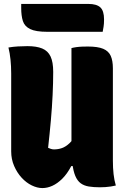

<svg xmlns="http://www.w3.org/2000/svg" viewBox="-20 -945 640 978"><path d="M570 0Q558 3 544.5 5Q531 7 517 8Q503 9 489 9Q457 9 432.5 5Q408 1 391 -11.5Q374 -24 363.5 -49Q353 -74 348.5 -113.5Q344 -153 344 -213Q344 -274 344 -335Q344 -396 344 -456.5Q344 -517 344 -578Q344 -639 344 -700Q355 -703 369.5 -705Q384 -707 399.5 -707.5Q415 -708 428 -708Q478 -708 505.5 -696.5Q533 -685 544 -660.5Q555 -636 555 -597Q555 -544 555 -486.5Q555 -429 555 -369.5Q555 -310 555 -249Q555 -188 555 -127Q555 -89 558.5 -58Q562 -27 570 0ZM196 13Q170 13 142 -0.5Q114 -14 90.5 -39.5Q67 -65 52 -99.5Q37 -134 37 -174Q37 -240 37 -306Q37 -372 37 -438.5Q37 -505 37 -570Q37 -608 33.5 -641.5Q30 -675 23 -703Q46 -707 71 -708.5Q96 -710 120 -710Q166 -710 195 -698Q224 -686 237.5 -657.5Q251 -629 251 -579Q251 -524 248 -461Q245 -398 239 -330.5Q233 -263 225 -192Q232 -189 239.5 -186.5Q247 -184 255 -184Q276 -184 295 -190.5Q314 -197 333 -214.5Q352 -232 370 -266V-99H343Q322 -59 297 -34.5Q272 -10 246.5 1.5Q221 13 196 13ZM88 -925H430Q472 -925 491 -907.5Q510 -890 510 -846Q510 -823 507.5 -808.5Q505 -794 503 -783H221Q162 -783 133.5 -797Q105 -811 96.5 -838Q88 -865 88 -904Q88 -909 88 -915Q88 -921 88 -925Z"/></svg>

Font: Recursive Monospace Casual Black
Style: Regular
Weight: 900
Version: Version 1.047